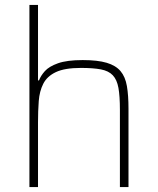

<svg xmlns="http://www.w3.org/2000/svg" viewBox="-20 -763 644 783"><path d="M100 0V-743H135V-435H139Q146 -454 163 -473Q180 -492 216.5 -505Q253 -518 317 -518Q378 -518 415 -507Q452 -496 471.5 -473Q491 -450 497.5 -412Q504 -374 504 -320V0H469V-315Q469 -371 463 -404.5Q457 -438 440 -456Q423 -474 391.5 -480Q360 -486 310 -486Q244 -486 208 -469Q172 -452 156.5 -421.5Q141 -391 138 -350.5Q135 -310 135 -264V0Z"/></svg>

Font: Saira Thin
Style: Regular
Weight: 100
Designer: Hector Gatti with collaboration of the Omnibus-Type team
Foundry: Omnibus-Type
Version: Version 1.101